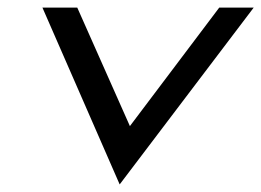

<svg xmlns="http://www.w3.org/2000/svg" viewBox="-20 -471 690 507"><path d="M92 -451 296 16 650 -451H559L323 -138L184 -451Z"/></svg>

Font: Charger Pro
Style: BdExtObl
Weight: 700
Designer: Jasper
Foundry: Cannot Into Space Fonts
Version: Version 1.09